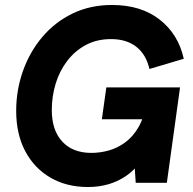

<svg xmlns="http://www.w3.org/2000/svg" viewBox="-20 -734 776 771"><path d="M333 17Q247 17 182 -21Q117 -59 81 -127.5Q45 -196 45 -289Q45 -372 72 -448.5Q99 -525 149.5 -585Q200 -645 271 -679.5Q342 -714 430 -714Q546 -714 621 -655.5Q696 -597 718 -498L580 -457Q567 -515 527.5 -546Q488 -577 426 -577Q369 -577 325 -553.5Q281 -530 250 -489.5Q219 -449 203.5 -398Q188 -347 188 -292Q188 -211 230 -165.5Q272 -120 347 -120Q381 -120 416 -129.5Q451 -139 482.5 -162Q514 -185 536.5 -224Q559 -263 567 -322L572 -355L589 -255H389L407 -383H703L650 0H525L518 -106L542 -82Q518 -49 485.5 -27Q453 -5 415 6Q377 17 333 17Z"/></svg>

Font: Hanken Grotesk ExtraBold
Style: Italic
Weight: 800
Italic angle: -8°
Designer: Alfredo Marco Pradil
Foundry: Hanken Design Co.
Version: Version 3.013